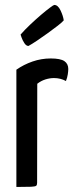

<svg xmlns="http://www.w3.org/2000/svg" viewBox="-20 -742 303 762"><path d="M45 0V-465.4Q74.2 -485.8 109.1 -497.9Q144.1 -510 181.2 -510Q220 -510 235.5 -499.4Q251 -488.8 251 -468.1Q251 -460.2 249 -446.8Q247 -433.4 241.7 -420.4Q231.4 -426.1 219.4 -429.2Q207.5 -432.2 194.2 -432.2Q177.4 -432.2 160 -426.7Q142.5 -421.1 127.9 -409.6L127.3 -16.5Q127.3 -8.2 123.8 -4.9Q120.4 -1.6 103.1 -0.8Q85.8 0 45 0ZM93 -559.6Q83.9 -559.6 76.6 -571Q69.2 -582.5 65.4 -593.6Q61.6 -604.7 61.6 -604.7Q78.8 -624.5 100.4 -644.8Q122 -665.2 142.8 -683Q163.7 -700.8 178.3 -711.6Q192.8 -722.4 195.4 -722.4Q209.9 -722.4 220.2 -700.8Q230.5 -679.3 233 -661.2Q227.2 -654 209.6 -640.3Q191.9 -626.6 169.8 -610.6Q147.7 -594.6 126.8 -580.6Q105.8 -566.6 93 -559.6Z"/></svg>

Font: Yanone Kaffeesatz ExtraLight
Style: Regular
Weight: 200
Designer: Yanone (Cyrillic: Daniel Pouzeot, Huerta Tipografica, and Cyreal)
Foundry: Yanone
Version: Version 2.003